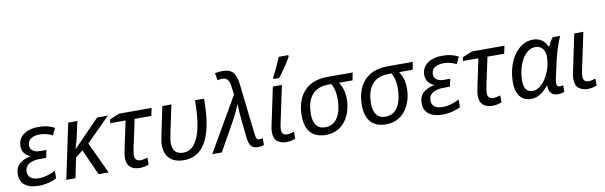

<svg xmlns="http://www.w3.org/2000/svg" viewBox="-51 -1316 5782 1836"><g transform="rotate(-10 2840.0 -398.0)"><path d="M208 10C285 10 349 -12 385 -31V-105C340 -82 283 -61 222 -61C147 -61 118 -97 118 -142C118 -216 186 -241 268 -241H325L340 -315H279C214 -315 184 -345 184 -385C184 -448 237 -472 304 -472C353 -472 398 -457 426 -441L458 -509C415 -532 368 -545 300 -545C202 -545 102 -501 102 -392C102 -335 136 -301 177 -284V-281C136 -274 102 -258 73 -235C44 -211 30 -175 30 -128C30 -48 89 10 208 10Z M567 0 607 -194 679 -251 792 0H889L746 -306L976 -536H872L618 -276H616C624 -303 641 -352 650 -401L680 -536H591L478 0Z M984 -461H1135L1079 -198C1072 -166 1066 -130 1066 -107C1066 -20 1122 10 1194 10C1223 10 1263 0 1279 -8V-75C1252 -67 1231 -62 1208 -62C1171 -62 1155 -86 1155 -117C1155 -138 1161 -165 1166 -196L1223 -461H1385L1401 -536H1086L991 -497Z M1620 10C1873 10 1910 -298 1910 -536H1822C1822 -390 1809 -62 1626 -62C1563 -62 1523 -95 1523 -171C1523 -195 1526 -220 1538 -276L1593 -536H1505L1450 -273C1438 -217 1435 -193 1435 -166C1435 -55 1501 10 1620 10Z M2340 10C2359 10 2384 6 2397 -1V-67C2386 -63 2372 -61 2364 -61C2341 -61 2332 -81 2328 -114L2271 -613C2265 -664 2252 -703 2232 -728C2211 -753 2176 -766 2125 -766C2101 -766 2073 -762 2056 -758L2067 -688C2080 -691 2098 -693 2117 -693C2168 -693 2183 -654 2190 -595L2199 -525L1895 0H1988L2159 -305C2180 -345 2198 -387 2217 -432C2217 -381 2221 -325 2226 -282L2246 -93C2255 -16 2284 10 2340 10Z M2616 10C2645 10 2685 0 2702 -8V-75C2675 -67 2656 -62 2633 -62C2594 -62 2582 -86 2582 -118C2582 -137 2586 -160 2590 -177L2666 -536H2578L2503 -180C2496 -152 2493 -127 2493 -107C2493 -64 2505 -33 2529 -16C2552 1 2581 10 2616 10ZM2651 -606C2694 -657 2759 -755 2776 -792V-806H2682C2663 -754 2621 -667 2596 -620V-606Z M2801 -212C2801 -56 2882 8 2999 8C3187 8 3254 -167 3254 -293C3254 -378 3231 -423 3208 -462H3339L3353 -536H3105C2893 -536 2801 -392 2801 -212ZM2890 -214C2890 -348 2945 -462 3101 -462H3134C3153 -429 3168 -379 3168 -316C3168 -183 3124 -65 3005 -65C2934 -65 2890 -110 2890 -214Z M3385 -212C3385 -56 3466 8 3583 8C3771 8 3838 -167 3838 -293C3838 -378 3815 -423 3792 -462H3923L3937 -536H3689C3477 -536 3385 -392 3385 -212ZM3474 -214C3474 -348 3529 -462 3685 -462H3718C3737 -429 3752 -379 3752 -316C3752 -183 3708 -65 3589 -65C3518 -65 3474 -110 3474 -214Z M4129 10C4206 10 4270 -12 4306 -31V-105C4261 -82 4204 -61 4143 -61C4068 -61 4039 -97 4039 -142C4039 -216 4107 -241 4189 -241H4246L4261 -315H4200C4135 -315 4105 -345 4105 -385C4105 -448 4158 -472 4225 -472C4274 -472 4319 -457 4347 -441L4379 -509C4336 -532 4289 -545 4221 -545C4123 -545 4023 -501 4023 -392C4023 -335 4057 -301 4098 -284V-281C4057 -274 4023 -258 3994 -235C3965 -211 3951 -175 3951 -128C3951 -48 4010 10 4129 10Z M4410 -461H4561L4505 -198C4498 -166 4492 -130 4492 -107C4492 -20 4548 10 4620 10C4649 10 4689 0 4705 -8V-75C4678 -67 4657 -62 4634 -62C4597 -62 4581 -86 4581 -117C4581 -138 4587 -165 4592 -196L4649 -461H4811L4827 -536H4512L4417 -497Z M4990 10C5062 10 5115 -34 5160 -89H5163C5163 -23 5193 10 5253 10C5276 10 5303 4 5314 -3V-67C5303 -63 5292 -61 5282 -61C5261 -61 5251 -73 5251 -97C5251 -109 5253 -128 5258 -149L5293 -306C5313 -393 5347 -494 5368 -536H5296C5276 -515 5258 -477 5247 -454H5242C5219 -505 5180 -546 5104 -546C4952 -546 4845 -375 4845 -173C4845 -52 4905 10 4990 10ZM5020 -63C4965 -63 4935 -99 4935 -172C4935 -329 5009 -472 5114 -472C5173 -472 5209 -428 5209 -365C5209 -337 5205 -301 5196 -264C5164 -149 5092 -63 5020 -63Z M5543 10C5572 10 5612 0 5629 -8V-75C5602 -67 5583 -62 5560 -62C5521 -62 5509 -86 5509 -118C5509 -137 5513 -160 5517 -177L5593 -536H5505L5430 -180C5423 -152 5420 -127 5420 -107C5420 -64 5432 -33 5456 -16C5479 1 5508 10 5543 10Z"/></g></svg>

Font: BC Sans
Style: Italic
Weight: 400
Italic angle: -12°
Designer: Monotype Design Team
Designer: Province of B.C.
Foundry: Monotype Imaging Inc.
Version: Version 2.000;GOOG;noto-source:20170915:90ef993387c0